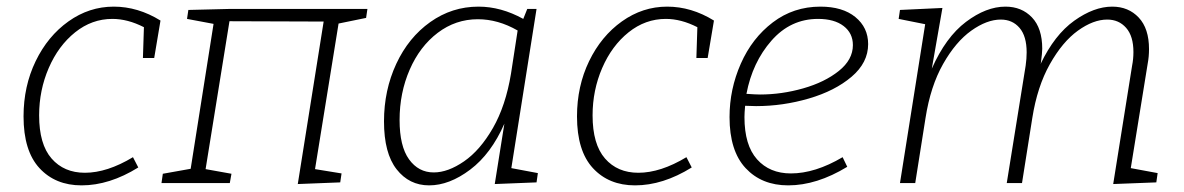

<svg xmlns="http://www.w3.org/2000/svg" viewBox="-20 -552 3571 579"><path d="M464 -490 445 -377H411L414 -470Q365 -495 319 -495Q257 -495 206.5 -454.5Q156 -414 127 -347Q98 -280 98 -204Q98 -117 135.5 -74Q173 -31 236 -31Q303 -31 381 -78L397 -47Q310 7 226 7Q147 7 99 -45Q51 -97 51 -201Q51 -292 87.5 -367.5Q124 -443 186.5 -487.5Q249 -532 323 -532Q396 -532 464 -490Z M1088 -525 1084 -498 1001 -481 930 -42 1010 -29 1006 -2 878 3 956 -487 672 -488 600 -42 678 -28 673 0H467L471 -28L555 -43L624 -480L544 -495L548 -522L670 -525Z M1522 -45 1602 -30 1598 -2 1472 3 1501 -179Q1461 -88 1398 -40.5Q1335 7 1274 7Q1214 7 1176 -41.5Q1138 -90 1138 -186Q1138 -280 1175 -359.5Q1212 -439 1277.5 -485.5Q1343 -532 1423 -532Q1491 -532 1558 -495L1570 -525H1598ZM1521 -330 1541 -460Q1482 -494 1421 -494Q1354 -494 1300 -453Q1246 -412 1215.5 -342Q1185 -272 1185 -190Q1185 -111 1213.5 -71.5Q1242 -32 1288 -32Q1331 -32 1379.5 -65.5Q1428 -99 1466.5 -166Q1505 -233 1521 -330Z M2133 -490 2114 -377H2080L2083 -470Q2034 -495 1988 -495Q1926 -495 1875.5 -454.5Q1825 -414 1796 -347Q1767 -280 1767 -204Q1767 -117 1804.5 -74Q1842 -31 1905 -31Q1972 -31 2050 -78L2066 -47Q1979 7 1895 7Q1816 7 1768 -45Q1720 -97 1720 -201Q1720 -292 1756.5 -367.5Q1793 -443 1855.5 -487.5Q1918 -532 1992 -532Q2065 -532 2133 -490Z M2227 -233Q2225 -211 2225 -199Q2225 -114 2263 -71.5Q2301 -29 2365 -29Q2438 -29 2521 -78L2535 -49Q2443 7 2357 7Q2277 7 2228.5 -45Q2180 -97 2180 -199Q2180 -283 2214 -360Q2248 -437 2310.5 -484.5Q2373 -532 2454 -532Q2521 -532 2559.5 -500.5Q2598 -469 2598 -419Q2598 -363 2548 -320.5Q2498 -278 2419.5 -255Q2341 -232 2260 -232ZM2231 -269Q2259 -267 2272 -267Q2337 -267 2402 -285.5Q2467 -304 2509.5 -338Q2552 -372 2552 -416Q2552 -452 2524 -473.5Q2496 -495 2447 -495Q2364 -495 2306.5 -429.5Q2249 -364 2231 -269Z M3390 -45 3471 -30 3467 -2 3337 3 3394 -354Q3398 -374 3398 -395Q3398 -443 3376 -468Q3354 -493 3319 -493Q3277 -493 3230.5 -459.5Q3184 -426 3146 -358.5Q3108 -291 3093 -196L3062 0H3016L3073 -354Q3076 -375 3076 -394Q3076 -443 3054.5 -468Q3033 -493 2998 -493Q2956 -493 2909 -459.5Q2862 -426 2824 -359Q2786 -292 2771 -196L2740 0H2694L2770 -479L2690 -495L2694 -522L2822 -528L2790 -345Q2832 -440 2893 -486Q2954 -532 3012 -532Q3061 -532 3092 -499.5Q3123 -467 3123 -405Q3123 -393 3119 -363L3118 -359Q3160 -447 3219.5 -489.5Q3279 -532 3334 -532Q3383 -532 3414 -499Q3445 -466 3445 -404Q3445 -381 3441 -360Z"/></svg>

Font: Bitter Pro Light
Style: Italic
Weight: 300
Italic angle: -9°
Designer: Sol Matas, and Bitter project Authors
Foundry: Sol Matas
Version: Version 1.010